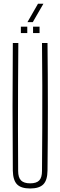

<svg xmlns="http://www.w3.org/2000/svg" viewBox="-20 -1038 334 1063"><path d="M147 5.5Q96.5 5.5 74.2 -17.5Q52 -40.5 51 -93.5Q49.5 -270.5 49.5 -447Q49.5 -623.5 51 -800H81.5Q80.5 -682 80 -563.8Q79.5 -445.5 79.5 -327.5Q79.5 -209.5 80.5 -91.5Q80.5 -55 96.5 -39Q112.5 -23 147 -23Q182 -23 197.2 -39Q212.5 -55 212.5 -91.5Q213.5 -209.5 214 -327.5Q214.5 -445.5 214.2 -563.8Q214 -682 212.5 -800H243Q245 -623.5 245 -447Q245 -270.5 243 -93.5Q242.5 -40.5 220 -17.5Q197.5 5.5 147 5.5ZM163 -855V-890.5H199V-855ZM95.5 -855V-890.5H131V-855ZM132 -915.5 190.5 -1017.5H220.5L161.5 -915.5Z"/></svg>

Font: Big Shoulders Display Thin ExtraLight
Style: Regular
Weight: 250
Version: Version 2.002